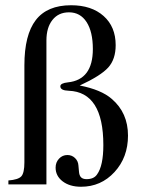

<svg xmlns="http://www.w3.org/2000/svg" viewBox="-20 -703 540 732"><path d="M73 -84V-454Q73 -570 116.5 -626.5Q160 -683 251 -683Q329 -683 375 -642Q421 -601 421 -531Q421 -477 392.5 -445.5Q364 -414 284 -377Q366 -361 406 -326Q468 -273 468 -186Q468 -103 416.5 -47Q365 9 289 9Q246 9 219 -11.5Q192 -32 192 -64Q192 -84 205 -98Q218 -112 237 -112Q254 -112 266 -100.5Q278 -89 279 -72L281 -50Q282 -34 289 -27Q296 -20 310 -20Q338 -20 350 -38Q374 -71 374 -150Q374 -352 242 -357Q210 -358 210 -374Q210 -386 239 -389Q334 -399 334 -516Q334 -582 310 -619Q286 -656 243 -656Q203 -656 180 -627Q157 -598 157 -549V0H12V-15Q50 -18 61.5 -31Q73 -44 73 -84Z"/></svg>

Font: STIX Math
Style: Regular
Weight: 400
Designer: MicroPress Inc., with final additions and corrections provided by Coen Hoffman, Elsevier (retired)
Version: Version 1.1.1